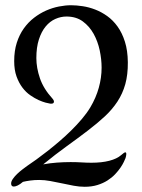

<svg xmlns="http://www.w3.org/2000/svg" viewBox="-20 -717 549 740"><path d="M472.7 -477.1Q473.1 -429.2 462.9 -392.6Q452.6 -356 432.4 -325.2Q412.1 -294.4 383.3 -267.8Q354.5 -241.2 318.1 -213.4Q281.7 -185.5 238.3 -154.3Q194.8 -123 146.5 -83.5Q172.9 -88.4 199.5 -90.3Q226.1 -92.3 252 -92.3Q273.9 -92.3 293.9 -91.1Q314 -89.8 332.5 -89.8Q372.1 -89.8 401.4 -97.4Q430.7 -105 446.8 -119.1Q459 -129.9 462.9 -129.9Q466.8 -129.9 466.8 -123Q466.8 -119.1 465.8 -115.5Q464.8 -111.8 463.9 -107.9Q461.9 -103 457.3 -93Q452.6 -83 444.3 -70.8Q436 -58.6 423.6 -45.4Q411.1 -32.2 394.3 -21.5Q377.4 -10.7 355.5 -3.9Q333.5 2.9 306.2 2.9Q286.1 2.9 263.9 -1.2Q241.7 -5.4 219 -10.3Q196.3 -15.1 173.8 -19.3Q151.4 -23.4 130.9 -23.4Q112.3 -23.4 96.4 -21.2Q80.6 -19 68.4 -16.1Q57.6 -6.8 48.6 -2.4Q39.6 2 33.2 2Q22.9 2 22.9 -9.8Q22.9 -18.1 29.8 -27.8Q36.6 -37.6 46.4 -46.9Q56.2 -56.2 66.7 -64.2Q77.1 -72.3 84 -77.1Q99.6 -87.4 119.9 -102.1Q140.1 -116.7 162.8 -134.5Q185.5 -152.3 209.2 -172.6Q232.9 -192.9 254.9 -214.6Q276.9 -236.3 295.9 -258.8Q314.9 -281.2 328.1 -303.2Q350.1 -340.3 360.8 -378.9Q371.6 -417.5 371.6 -456.5Q371.6 -488.3 364.3 -522.9Q356.9 -557.6 340.8 -586.7Q324.7 -615.7 299.1 -634.5Q273.4 -653.3 236.3 -653.3Q214.4 -653.3 193.4 -644Q172.4 -634.8 156 -615Q139.6 -595.2 129.9 -564.9Q120.1 -534.7 120.1 -493.2Q120.1 -455.6 134 -415Q147.9 -374.5 183.1 -335.9Q188 -330.1 188 -325.7Q188 -317.4 177.7 -317.4Q176.8 -317.4 175 -317.4Q173.3 -317.4 171.9 -317.9Q167.5 -318.4 155.5 -321.5Q143.6 -324.7 128.4 -331.5Q113.3 -338.4 96.7 -349.9Q80.1 -361.3 66.4 -379.4Q52.7 -397.5 43.7 -422.4Q34.7 -447.3 34.7 -481.4Q34.7 -521 44.7 -552.2Q54.7 -583.5 71.8 -607.4Q88.9 -631.3 111.1 -648.4Q133.3 -665.5 157.7 -676.3Q182.1 -687 207 -691.9Q231.9 -696.8 253.9 -696.8Q274.4 -696.8 298.6 -693.1Q322.8 -689.5 346.9 -680.2Q371.1 -670.9 393.3 -655Q415.5 -639.2 433.1 -614.7Q450.7 -590.3 461.4 -556.4Q472.2 -522.5 472.7 -477.1Z"/></svg>

Font: Engagement
Style: Regular
Weight: 400
Designer: Astigmatic (AOETI)
Foundry: Astigmatic (AOETI)
Version: Version 1.000